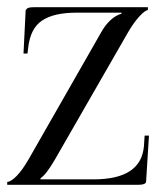

<svg xmlns="http://www.w3.org/2000/svg" viewBox="-20 -511 456 531"><path d="M0 0V-8Q9.8 -8 25.8 -24.1Q41.8 -40.2 60 -72L260 -422Q271.2 -442.2 286.1 -455.8Q301 -469.2 316 -473V-476H192Q129 -476 96.4 -454.2Q63.8 -432.5 58 -379L56 -363H45L51 -483Q54.5 -488 59 -489.5Q63.5 -491 73 -491H389V-483Q381.5 -483 365.1 -465.2Q348.8 -447.5 332 -418L132 -70Q108.2 -28.8 92 -18V-15H239Q369.8 -15 378 -106L380 -136H392L384 -8Q382 0 364 0Z"/></svg>

Font: FogtwoNo5
Style: Regular
Weight: 400
Designer: gluk (gluksza@wp.pl)
Foundry: gluk (gluksza@wp.pl)
Version: Version 0.87